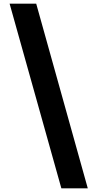

<svg xmlns="http://www.w3.org/2000/svg" viewBox="-20 -853 528 1039"><path d="M32 -833 312 166H455L176 -833Z"/></svg>

Font: Noto Sans Devanagari UI ExtraBold
Style: Regular
Weight: 800
Designer: Jelle Bosma - Monotype Design Team
Foundry: Monotype Imaging Inc.
Version: Version 2.003